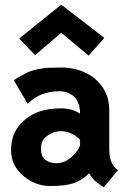

<svg xmlns="http://www.w3.org/2000/svg" viewBox="-20 -791 558 822"><path d="M242.2 -771 426.8 -628.9 359.4 -552.7 242.2 -650.9 130.4 -554.7 62 -626ZM155.3 -154.8Q155.3 -121.6 174.1 -106.9Q192.9 -92.3 220.2 -92.3Q256.3 -92.3 285.4 -118.2Q314.5 -144 322.8 -169.4V-192.4Q309.1 -208 286.4 -218.8Q263.7 -229.5 240.7 -229.5Q210.9 -229.5 183.1 -210.2Q155.3 -190.9 155.3 -154.8ZM447.8 -154.3Q447.8 -120.1 456.1 -99.1Q464.4 -78.1 484.9 -62L423.8 10.7Q418 6.3 406.7 -1.5Q395.5 -9.3 390.1 -13.7Q384.8 -18.1 376.7 -27.6Q368.7 -37.1 361.3 -49.3Q332.5 -19.5 296.1 -7.1Q259.8 5.4 195.3 5.4Q130.4 5.4 78.9 -38.8Q27.3 -83 27.3 -147.5Q27.3 -218.8 70.8 -263.7Q104.5 -297.9 145.5 -312.5Q186.5 -327.1 240.7 -327.1Q289.1 -327.1 322.8 -304.2Q322.8 -332.5 313.7 -353Q304.7 -373.5 290.3 -383.1Q275.9 -392.6 262.9 -396.5Q250 -400.4 236.8 -400.4Q149.9 -400.4 98.6 -346.2L39.1 -447.8Q70.8 -467.8 92.5 -478.5Q114.3 -489.3 140.6 -494.4Q167 -499.5 182.9 -500.5Q198.7 -501.5 240.7 -502Q296.4 -502 343 -481.2Q389.6 -460.4 418.7 -418.2Q447.8 -376 447.8 -319.8Z"/></svg>

Font: Fantasque Sans Mono
Style: Bold
Weight: 700
Monospace: yes
Designer: Jany Belluz
Version: Version 1.8.0 ; ttfautohint (v1.8.2)